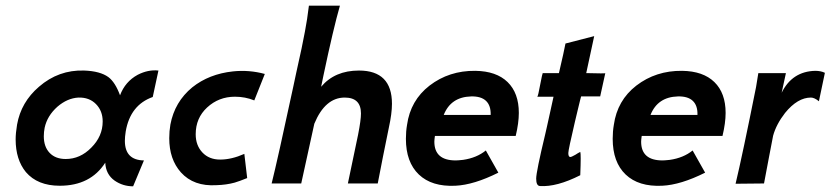

<svg xmlns="http://www.w3.org/2000/svg" viewBox="-20 -645 2920 675"><path d="M537 -397 517 -304Q438 -276 422 -183Q419 -164 419 -150Q419 -82 486 -81L448 10Q412 10 383 -10Q352 -32 350 -73Q298 8 190 8Q112 8 71 -40Q35 -84 35 -155Q35 -177 40 -207Q54 -286 117 -340Q186 -400 276 -397Q332 -395 361 -374Q385 -356 402 -310Q420 -358 464 -382Q501 -401 537 -397ZM341 -218Q341 -255 317.5 -279Q294 -303 256 -302Q217 -300 182 -270Q146 -238 137 -196Q134 -181 134 -166Q134 -129 154.5 -107.5Q175 -86 211 -86Q262 -86 301 -126Q341 -166 341 -218Z M911 -385 874 -292Q842 -305 806 -305Q749 -305 708 -267Q668 -230 668 -173Q668 -134 691.5 -109Q715 -84 754 -84Q794 -84 839 -104L849 -19Q822 -8 805 -3Q776 5 741 6Q661 11 616 -39Q575 -85 575 -159Q575 -184 579 -207Q594 -287 656 -338Q715 -385 799 -394Q856 -400 911 -385Z M1347 -196Q1325 -89 1308 0H1203L1239 -172Q1249 -223 1249 -246Q1249 -302 1192 -302Q1123 -302 1085 -210L1039 0H935Q956 -84 1011 -340L1021 -387Q1044 -489 1052 -534Q1060 -575 1066 -625H1175Q1152 -545 1117 -379L1109 -340Q1157 -397 1242 -397Q1358 -397 1358 -280Q1358 -246 1347 -196Z M1793 -167H1509Q1507 -153 1507 -147Q1507 -81 1582 -81Q1590 -81 1608 -83Q1656 -90 1688 -116L1732 -38Q1646 5 1581 8Q1498 12 1452.5 -31.5Q1407 -75 1407 -157Q1407 -183 1411 -206Q1423 -292 1490 -344Q1559 -397 1651 -396Q1725 -395 1764.5 -356.5Q1804 -318 1804 -248Q1804 -213 1793 -167ZM1540 -241H1705Q1706 -274 1688.5 -290.5Q1671 -307 1636 -306Q1565 -304 1540 -241Z M2108 -388 2090 -306H2023Q2022 -303 2019.5 -293Q2017 -283 2011.5 -260Q2006 -237 2001 -216Q1978 -118 1978 -107Q1978 -93 1985 -93Q1989 -93 2003 -101Q2012 -107 2020 -111Q2023 -105 2020 -29Q1937 13 1878 9Q1865 8 1865 -17Q1865 -41 1897 -174Q1899 -183 1903 -200.5Q1907 -218 1913.5 -248Q1920 -278 1926 -305H1869Q1872 -308 1879 -347Q1887 -388 1888 -388H1945Q1963 -465 1968 -492L2069 -518L2041 -388Q2110 -386 2108 -388Z M2520 -167H2236Q2234 -153 2234 -147Q2234 -81 2309 -81Q2317 -81 2335 -83Q2383 -90 2415 -116L2459 -38Q2373 5 2308 8Q2225 12 2179.5 -31.5Q2134 -75 2134 -157Q2134 -183 2138 -206Q2150 -292 2217 -344Q2286 -397 2378 -396Q2452 -395 2491.5 -356.5Q2531 -318 2531 -248Q2531 -213 2520 -167ZM2267 -241H2432Q2433 -274 2415.5 -290.5Q2398 -307 2363 -306Q2292 -304 2267 -241Z M2880 -389 2859 -289Q2843 -302 2831 -302Q2784 -302 2740 -248Q2709 -208 2698 -168Q2694 -147 2683 -90Q2672 -33 2666 0L2566 1Q2590 -99 2638 -339Q2638 -342 2646 -388H2743L2728 -319Q2765 -394 2846 -396Q2866 -396 2880 -389Z"/></svg>

Font: GFS Neohellenic Rg
Style: Bold Italic
Weight: 700
Italic angle: -12°
Designer: Designed by Takis Katsoulidis and George D. Matthiopoulos.
Foundry: Designed by Takis Katsoulidis and George D. Matthiopoulos.
Version: Version 1.0